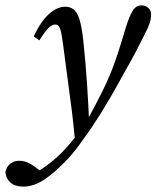

<svg xmlns="http://www.w3.org/2000/svg" viewBox="-94 -474 581 713"><path d="M-74 165Q-70 145 -56 134Q-42 123 -23 123Q-3 123 14 132Q31 141 51 157L78 175L8 184Q43 167 75.5 143.5Q108 120 137 91Q163 64 186 35Q209 6 229 -26Q263 -88 286.5 -135.5Q310 -183 327 -228.5Q344 -274 360 -328Q375 -381 386 -408Q397 -435 407 -444.5Q417 -454 431 -454Q447 -454 457 -444.5Q467 -435 467 -421Q467 -403 462 -388Q457 -373 443 -346Q428 -316 411.5 -284Q395 -252 369 -207Q344 -161 314 -109Q284 -57 246 0Q227 26 206.5 55.5Q186 85 158 116Q113 164 72.5 191.5Q32 219 -7 219Q-38 219 -55 204Q-72 189 -74 165ZM237 -21 184 43Q179 -12 173.5 -56.5Q168 -101 161.5 -148Q155 -195 147 -257Q140 -314 135.5 -340.5Q131 -367 125.5 -375Q120 -383 112 -383Q100 -383 87.5 -371.5Q75 -360 52 -324L31 -339Q59 -397 89 -423Q119 -449 148 -449Q166 -449 179 -439.5Q192 -430 200.5 -404Q209 -378 215 -327Q224 -241 229 -165.5Q234 -90 237 -21Z"/></svg>

Font: Lisu Bosa Light
Style: Italic
Weight: 300
Italic angle: -19°
Designer: David Morse, Annie Olsen, Victor Gaultney, Frank Grießhammer (Latin)
Foundry: SIL International
Version: Version 2.000